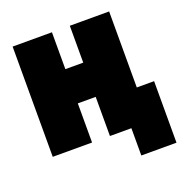

<svg xmlns="http://www.w3.org/2000/svg" viewBox="-131 -670 907 959"><g transform="rotate(-20 322.5 -190.5)"><path d="M553 -556V-152H645V175H458V30H344V-178H249V30H40V-556H249V-360H344V-556Z"/></g></svg>

Font: Repo
Style: ExtraBlack
Weight: 1000
Designer: Stefan Peev
Foundry: Context Ltd
Version: Version 001.000